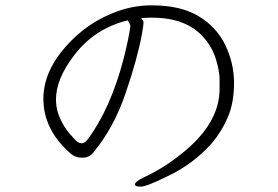

<svg xmlns="http://www.w3.org/2000/svg" viewBox="-20 -692 1040 717"><path d="M543 -626Q523 -626 507 -624Q516 -615 516 -607Q516 -599 510 -565Q494 -476 449.5 -345Q405 -214 328 -122Q313 -103 287 -103Q261 -103 243 -119Q142 -208 142 -323Q142 -423 224.5 -517Q307 -611 422 -651Q480 -671 539 -672H548Q655 -672 722.5 -631Q790 -590 822 -522.5Q854 -455 854 -381.5Q854 -308 830.5 -253.5Q807 -199 770 -156Q701 -79 606 -34Q527 5 505.5 5Q484 5 484 -3Q484 -14 518 -30Q612 -74 692 -147Q800 -247 800 -360V-396Q800 -424 787 -468.5Q774 -513 744 -548Q680 -626 547 -626ZM457 -616Q334 -586 258 -487Q189 -398 189 -320Q189 -283 204.5 -249.5Q220 -216 239 -194Q258 -172 266.5 -164.5Q275 -157 285.5 -157Q296 -157 307 -171Q393 -286 442 -474Q462 -554 467 -595Q467 -600 457 -616Z"/></svg>

Font: LXGW WenKai Lite Light
Style: Regular
Weight: 300
Designer: LXGW / Fontworks Inc.
Foundry: LXGW / Fontworks Inc.
Version: Version 1.511; March 25, 2025